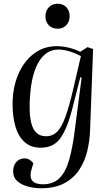

<svg xmlns="http://www.w3.org/2000/svg" viewBox="-20 -773 589 1023"><path d="M415 -360 408 -361 364 -189Q339 -91 303 -38.5Q267 14 197 14Q144 14 110.5 -16.5Q77 -47 62 -99.5Q47 -152 47 -216Q47 -305 76.5 -375Q106 -445 159 -486Q212 -527 282 -527Q314 -527 346.5 -519Q379 -511 408 -497L446 -522L476 -512L460 -81Q458 -22 444.5 33.5Q431 89 401 133.5Q371 178 321.5 204Q272 230 198 230Q163 230 129 221Q95 212 72.5 192.5Q50 173 50 140Q50 109 67 90Q84 71 110 71Q126 71 137.5 78Q149 85 158 97L150 122Q135 169 151.5 189Q168 209 208 209Q265 209 298 175Q331 141 349 77Q367 13 378 -76ZM226 -47Q260 -47 284 -70.5Q308 -94 328.5 -150.5Q349 -207 372 -306L411 -474Q380 -491 348 -500Q316 -509 291 -509Q222 -509 182 -435.5Q142 -362 138 -221Q136 -133 156.5 -90Q177 -47 226 -47ZM222 -686Q222 -715 240 -734Q258 -753 287 -753Q316 -753 333.5 -734.5Q351 -716 351 -687Q351 -658 333.5 -639Q316 -620 287 -620Q258 -620 240 -638.5Q222 -657 222 -686Z"/></svg>

Font: Literata 72pt
Style: Italic
Weight: 400
Italic angle: -2°
Designer: Latin by Veronika Burian and Jose Scaglione. Greek by Irene Vlachou. Cyrillic by Vera Evstafieva
Foundry: TypeTogether
Version: Version 3.002